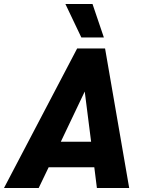

<svg xmlns="http://www.w3.org/2000/svg" viewBox="-50 -943 726 963"><path d="M423 -104H194L144 0H-30L337 -700H477L598 0H436ZM407 -232 375 -484 255 -232ZM278 -923H414L471 -755H358Z"/></svg>

Font: Sarabun ExtraBold
Style: Italic
Weight: 800
Italic angle: -10°
Designer: Suppakit Chalermlarp | Katatrad Co.,Ltd.
Foundry: Cadson Demak Co.,Ltd.
Version: Version 1.000; ttfautohint (v1.6)